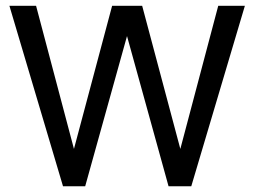

<svg xmlns="http://www.w3.org/2000/svg" viewBox="-20 -648 885 668"><path d="M832 -627.9H739.3L607.4 -129.9L474.6 -627.9H370.1L237.3 -129.9L105.5 -627.9H12.7L199.2 0H276.4L421.9 -522.5L566.4 0H645.5Z"/></svg>

Font: Namkio Khamti
Style: Regular
Weight: 400
Designer: Debbi Hosken
Foundry: SIL International
Version: Version 3.917